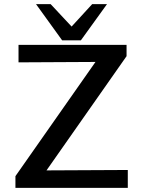

<svg xmlns="http://www.w3.org/2000/svg" viewBox="-20 -913 697 933"><path d="M155 -893H226L328 -784L428 -893H500L373 -717H282ZM55 0V-57L444 -612L70 -610V-695H595V-640L206 -85L601 -87V0Z"/></svg>

Font: Coval
Style: Medium
Weight: 500
Foundry: Context Ltd
Version: Version 001.000